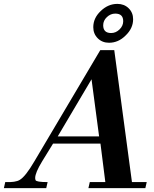

<svg xmlns="http://www.w3.org/2000/svg" viewBox="-67 -968 793 988"><path d="M688 -31 681 0H388L395 -31H475L450 -229H206L150 -138Q114 -79 114 -52Q114 -47 116 -41Q120 -31 178 -31L171 0H-47L-40 -31Q13 -29 34 -42Q64 -59 110 -138L449 -710H521L612 -31ZM443 -266 404 -560 230 -266ZM494 -748Q459 -748 436 -771Q413 -794 413 -828Q413 -875 451 -911Q489 -948 537 -948Q572 -948 595 -925.5Q618 -903 618 -869Q618 -822 579 -785Q542 -748 494 -748ZM567 -859Q567 -898 526 -898Q502 -898 483 -880Q464 -862 464 -838Q464 -798 505 -798Q529 -798 548 -816.5Q567 -835 567 -859Z"/></svg>

Font: GFS Didot
Style: Bold Italic
Weight: 700
Italic angle: -12°
Designer: Designed by Takis Katsoulidis and George D. Matthiopoulos.
Foundry: Designed by Takis Katsoulidis and George D. Matthiopoulos.
Version: Version 1.0